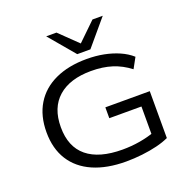

<svg xmlns="http://www.w3.org/2000/svg" viewBox="-161 -1099 1243 1263"><g transform="rotate(-20 460.5 -468.0)"><path d="M510 9Q376 9 280 -33Q184 -75 133 -155.5Q82 -236 82 -351Q82 -465 131.5 -546.5Q181 -628 274 -671Q367 -714 494 -714Q558 -714 614 -703Q670 -692 718 -671Q766 -650 802 -618L762 -545Q705 -589 640.5 -609.5Q576 -630 495 -630Q346 -630 264 -558Q182 -486 182 -350Q182 -212 267 -142.5Q352 -73 514 -73Q577 -73 635.5 -83Q694 -93 747 -112L727 -81V-297H502V-373H813V-45Q777 -28 728 -16Q679 -4 622.5 2.5Q566 9 510 9ZM448 -765 296 -945H368L494 -823L620 -945H692L540 -765Z"/></g></svg>

Font: Nunito Sans 10pt Expanded
Style: Regular
Weight: 400
Width: 7
Designer: Vernon Adams
Foundry: Vernon Adams
Version: Version 3.101;gftools[0.9.27]